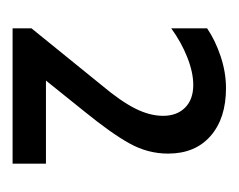

<svg xmlns="http://www.w3.org/2000/svg" viewBox="-57 -607 379 305"><g transform="rotate(90 132.5 -454.5)"><path d="M240 -338V-285H25V-315L115 -426Q141 -457 152.5 -480Q164 -503 164 -524Q164 -546 151 -559Q138 -572 115 -572Q95 -572 71 -562.5Q47 -553 25 -537V-594Q44 -607 69.5 -615.5Q95 -624 120 -624Q168 -624 196 -599.5Q224 -575 224 -532Q224 -500 208 -471Q192 -442 157 -399L108 -338Z"/></g></svg>

Font: Madhuban Medium
Style: Regular
Weight: 500
Designer: jaikishan Patel
Foundry: MagicType
Version: Version 1.000